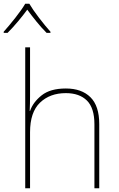

<svg xmlns="http://www.w3.org/2000/svg" viewBox="-46 -1015 639 1035"><path d="M116 -760H90V0H116V-302Q116 -410 169.5 -461.5Q223 -513 309 -513Q382 -513 422.5 -473Q463 -433 463 -345V0H489V-346Q489 -444 441.5 -491Q394 -538 309 -538Q225 -538 178.5 -501Q132 -464 116 -417H114Q115 -439 115.5 -456.5Q116 -474 116 -496ZM112 -995H90Q72 -964 37 -919.5Q2 -875 -26 -844V-838H-5Q23 -866 51.5 -900Q80 -934 101 -963Q122 -934 149.5 -900Q177 -866 205 -838H226V-844Q198 -875 164 -919.5Q130 -964 112 -995Z"/></svg>

Font: Noto Sans UI Thin
Style: Regular
Weight: 250
Designer: Monotype Design Team
Foundry: Monotype Imaging Inc.
Version: Version 1.901